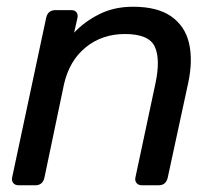

<svg xmlns="http://www.w3.org/2000/svg" viewBox="-20 -550 646 570"><path d="M35 0Q25 0 19.5 -6.5Q14 -13 16 -23L117 -497Q122 -520 145 -520H192Q202 -520 207 -513.5Q212 -507 210 -497L200 -453Q231 -486 275 -508Q319 -530 375 -530Q447 -530 488 -501.5Q529 -473 541 -422.5Q553 -372 539 -305L478 -23Q473 0 451 0H401Q391 0 385.5 -6.5Q380 -13 382 -23L441 -300Q457 -374 439.5 -411.5Q422 -449 351 -449Q283 -449 234.5 -409.5Q186 -370 170 -300L112 -23Q107 0 85 0Z"/></svg>

Font: Lubike
Style: Italic
Weight: 400
Italic angle: -12°
Foundry: Honoka55
Version: Version 1.000;July 22, 2022;FontCreator 14.0.0.2862 64-bit